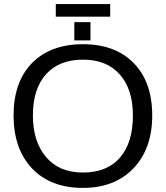

<svg xmlns="http://www.w3.org/2000/svg" viewBox="-20 -916 818 946"><path d="M730 -347.2Q730 -183.6 637.7 -86.9Q545.4 9.8 388.2 9.8Q229 9.8 137.9 -86.2Q46.9 -182.1 46.9 -347.2Q46.9 -511.7 137.2 -605Q229 -698.2 389.2 -698.2Q547.9 -698.2 638.9 -605Q730 -511.7 730 -347.2ZM634.8 -347.2Q634.8 -476.6 570.1 -549.3Q505.4 -622.1 389.2 -622.1Q271.5 -622.1 206.8 -550.3Q142.1 -478.5 142.1 -347.2Q142.1 -218.8 207 -142.1Q271.5 -65.9 388.2 -65.9Q507.3 -65.9 571 -139.2Q634.8 -212.4 634.8 -347.2ZM425.8 -716.8H346.2V-807.1H425.8ZM522.9 -896V-834H254.9V-896Z"/></svg>

Font: Libra Sans Modern
Style: Regular
Weight: 400
Foundry: Stefan Peev, Context Ltd
Version: Version 1.000